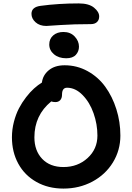

<svg xmlns="http://www.w3.org/2000/svg" viewBox="-20 -1123 773 1123"><path d="M251 -971.2Q211.9 -971.2 188 -992.7Q164.1 -1014.2 164.1 -1042Q164.1 -1082 217.8 -1088.9Q322.3 -1103 440.9 -1103Q499.5 -1103 529.8 -1078.4Q560.1 -1053.7 560.1 -1026.9Q560.1 -1005.9 547.1 -993.9Q534.2 -981.9 511.2 -981.9Q413.1 -981.9 333.5 -976.6Q253.9 -971.2 251 -971.2ZM367.2 -782.2Q323.7 -782.2 295.9 -805.4Q268.1 -828.6 268.1 -862.8Q268.1 -896 291.3 -916Q314.5 -936 351.1 -936Q392.1 -936 417 -909.4Q441.9 -882.8 441.9 -850.1Q441.9 -822.3 423.6 -802.2Q405.3 -782.2 367.2 -782.2ZM351.1 -20Q262.2 -20 193.4 -58.6Q124.5 -97.2 87.2 -165.3Q49.8 -233.4 49.8 -319.8Q49.8 -365.7 61.3 -410.2Q72.8 -454.6 90.8 -489.3Q108.9 -523.9 132.6 -554.4Q156.2 -585 179.2 -605.5Q202.1 -626 225.1 -640.1Q230.5 -683.6 265.6 -712.4Q300.8 -741.2 357.9 -741.2Q430.2 -741.2 492.2 -707Q554.2 -672.9 595.7 -615.7Q637.2 -558.6 660.6 -484.4Q684.1 -410.2 684.1 -330.1Q684.1 -244.1 640.4 -172.9Q596.7 -101.6 520.3 -60.8Q443.8 -20 351.1 -20ZM181.2 -319.8Q181.2 -241.7 226.8 -193.8Q272.5 -146 351.1 -146Q434.6 -146 492.2 -198.5Q549.8 -251 549.8 -330.1Q549.8 -396.5 527.3 -460.4Q504.9 -524.4 463.1 -567.1Q421.4 -609.9 372.1 -609.9Q342.8 -609.9 342.8 -569.8Q342.8 -548.8 332.3 -537.4Q321.8 -525.9 304.2 -525.9Q290 -525.9 279.8 -529.8Q181.2 -449.2 181.2 -319.8Z"/></svg>

Font: Shantell Sans Bouncy
Style: Regular
Weight: 600
Designer: Stephen Nixon, Anya Danilova, Shantell Martin
Foundry: Arrow Type
Version: Version 1.006;[9816181b4]